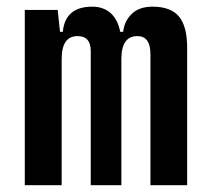

<svg xmlns="http://www.w3.org/2000/svg" viewBox="-20 -547 626 567"><path d="M53.2 0V-517.6H150.4L157.2 -453.1H165.5Q172.4 -527.3 252.4 -527.3Q284.7 -527.3 306.2 -508.8Q327.6 -490.2 335 -453.1H343.8Q346.7 -483.9 368.7 -505.6Q390.6 -527.3 430.7 -527.3Q483.9 -527.3 508.3 -498.5Q532.7 -469.7 532.7 -405.3V0H424.3V-386.7Q424.3 -440.4 385.7 -440.4Q338.4 -440.4 338.4 -372.6V0H248V-396.5Q248 -440.4 209 -440.4Q162.1 -440.4 162.1 -372.6V0Z"/></svg>

Font: Caskaydia Cove Medium
Style: Regular
Weight: 500
Monospace: yes
Designer: Aaron Bell
Foundry: Saja Typeworks
Version: Version 4.300; ttfautohint (v1.8.3)